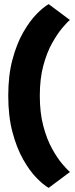

<svg xmlns="http://www.w3.org/2000/svg" viewBox="-20 -796 363 931"><path d="M173 -332Q173 -249 190 -185Q207 -121 232.5 -75Q258 -29 282 -1Q306 27 319 38L216 115Q191 101 157.5 67Q124 33 92.5 -22.5Q61 -78 40.5 -155Q20 -232 20 -332Q20 -431 40.5 -507.5Q61 -584 92.5 -639Q124 -694 157.5 -728Q191 -762 216 -776L319 -699Q306 -689 282 -660.5Q258 -632 232.5 -586.5Q207 -541 190 -477.5Q173 -414 173 -332Z"/></svg>

Font: Epunda Sans ExtraBold
Style: Regular
Weight: 800
Designer: Simon Atzbach
Foundry: typofactur
Version: Version 2.204; ttfautohint (v1.8.4.7-5d5b)